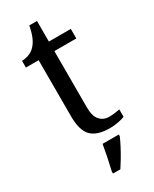

<svg xmlns="http://www.w3.org/2000/svg" viewBox="-224 -715 799 993"><g transform="rotate(-30 176.0 -219.0)"><path d="M240 10Q164 10 129.5 -24.5Q95 -59 95 -145V-479H19V-519Q37 -519 59 -526.5Q81 -534 97 -551Q114 -569 125 -595Q136 -621 143 -659H189V-536H320V-479H189V-142Q189 -91 210 -67Q231 -43 265 -43Q283 -43 298 -45Q313 -47 329 -50V-6Q316 0 290 5Q264 10 240 10ZM135 208Q143 175 151 136Q159 97 165 61H262V71Q253 92 239 119Q225 146 209 173Q193 200 179 221H135Z"/></g></svg>

Font: Noto Serif Makasar
Style: Regular
Weight: 400
Designer: Sérgio Martins
Version: Version 1.001; ttfautohint (v1.8.4.7-5d5b)